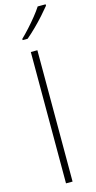

<svg xmlns="http://www.w3.org/2000/svg" viewBox="-149 -1034 538 1073"><g transform="rotate(-15 119.5 -498.0)"><path d="M128 0H90V-760H128ZM239 -988Q222 -967 197.5 -939.5Q173 -912 145 -884.5Q117 -857 92 -836H63V-843Q84 -863 109 -890.5Q134 -918 156.5 -946Q179 -974 193 -996H239Z"/></g></svg>

Font: Noto Sans Bengali UI ExtraLight
Style: Regular
Weight: 200
Designer: Jelle Bosma - Monotype Design Team
Foundry: Monotype Imaging Inc.
Version: Version 2.003; ttfautohint (v1.8.4.7-5d5b)